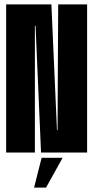

<svg xmlns="http://www.w3.org/2000/svg" viewBox="-20 -695 426 875"><path d="M8 0V-675H214.2L239.6 -101.8H242.2L245.2 -675H377V0H167L142 -577H139V0ZM135.3 159.9 169.7 24.1H265.3L189.9 159.9Z"/></svg>

Font: Anybody UltraCondensed Thin
Style: Regular
Weight: 100
Width: 1
Designer: Tyler Finck
Foundry: Etcetera Type Company
Version: Version 1.110